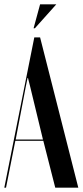

<svg xmlns="http://www.w3.org/2000/svg" viewBox="-25 -873 384 893"><path d="M-5 0H3L46.2 -218H176.5L232 0H339.2L161.5 -699H134.5ZM103.2 -510.2H105.2L115.2 -470.5L174.8 -224H48L95 -470.5ZM137.2 -741.5 237 -853H161.5L131.2 -741.5Z"/></svg>

Font: Moniqa Black
Style: Regular
Weight: 900
Designer: Rajesh Rajput
Foundry: Rajesh Rajput
Version: Version 1.000